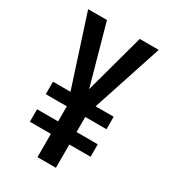

<svg xmlns="http://www.w3.org/2000/svg" viewBox="-176 -804 794 893"><g transform="rotate(30 220.5 -357.0)"><path d="M220 -394 131 -714H30L151 -340H57V-273H170V-192H57V-125H170V0H269V-125H383V-192H269V-273H383V-340H286L409 -714H307Z"/></g></svg>

Font: Noto Sans Myanmar UI ExtraCondensed Medium
Style: Regular
Weight: 500
Width: 2
Designer: Monotype Design Team
Foundry: Monotype Imaging Inc.
Version: Version 2.103